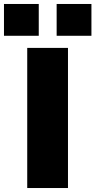

<svg xmlns="http://www.w3.org/2000/svg" viewBox="-44 -946 480 966"><path d="M93 0V-705H298V0ZM241 -766V-926H416V-766ZM-24 -766V-926H151V-766Z"/></svg>

Font: Nunito Sans 7pt SemiExpanded Black
Style: Regular
Weight: 900
Width: 6
Designer: Vernon Adams
Foundry: Vernon Adams
Version: Version 3.101;gftools[0.9.27]